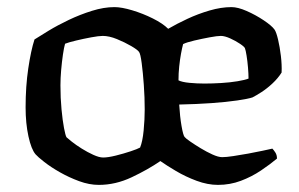

<svg xmlns="http://www.w3.org/2000/svg" viewBox="-20 -520 842 540"><path d="M258 0Q231 0 202.5 -10.5Q174 -21 148.5 -35.5Q123 -50 104.5 -64.5Q86 -79 80 -86Q68 -100 60 -136.5Q52 -173 52 -218Q52 -277 59.5 -327.5Q67 -378 77 -409Q91 -418 116.5 -433.5Q142 -449 173.5 -464Q205 -479 238.5 -489.5Q272 -500 302 -500Q322 -500 352 -491Q382 -482 410 -468Q438 -454 453 -439Q477 -453 507 -467Q537 -481 569.5 -490.5Q602 -500 631 -500Q649 -500 674 -489Q699 -478 721.5 -463Q744 -448 752 -437Q757 -430 762 -409Q767 -388 770 -362.5Q773 -337 772 -316Q762 -300 746.5 -285.5Q731 -271 715.5 -261Q700 -251 690 -246Q678 -242 647.5 -237.5Q617 -233 575 -230Q533 -227 484 -226Q486 -192 490.5 -166Q495 -140 499 -135Q502 -131 515 -122Q528 -113 544.5 -103Q561 -93 577.5 -85.5Q594 -78 605 -78Q616 -78 636 -81Q656 -84 678 -88Q700 -92 718.5 -96Q737 -100 746 -102Q750 -98 754.5 -91Q759 -84 759 -74Q740 -58 714 -40.5Q688 -23 657.5 -11.5Q627 0 593 0Q564 0 533 -11.5Q502 -23 475 -39Q448 -55 431 -67Q396 -43 350.5 -21.5Q305 0 258 0ZM270 -77Q284 -77 306 -82.5Q328 -88 347.5 -94.5Q367 -101 374 -105Q381 -122 384 -153Q387 -184 387 -212Q387 -246 384.5 -281Q382 -316 378.5 -342.5Q375 -369 371 -374Q367 -380 349 -390.5Q331 -401 309 -410Q287 -419 269 -419Q258 -419 236.5 -415Q215 -411 194 -406Q173 -401 163 -397Q160 -387 157 -366.5Q154 -346 152 -323Q150 -300 150 -280Q150 -244 153 -212.5Q156 -181 160 -160Q164 -139 167 -134Q170 -131 182 -121.5Q194 -112 210 -102Q226 -92 242.5 -84.5Q259 -77 270 -77ZM555 -285Q577 -285 602 -286.5Q627 -288 648 -291.5Q669 -295 679 -299Q679 -312 677.5 -330Q676 -348 673.5 -363.5Q671 -379 669 -384Q668 -388 655.5 -396.5Q643 -405 627.5 -412Q612 -419 601 -419Q591 -419 569.5 -415Q548 -411 526.5 -406Q505 -401 495 -396Q492 -385 489 -368.5Q486 -352 484 -333Q482 -314 482 -294Q492 -289 513 -287Q534 -285 555 -285Z"/></svg>

Font: Texturina Medium
Style: Regular
Weight: 500
Designer: Guillermo Torres Carreño
Foundry: Omnibus-Type
Version: Version 1.003